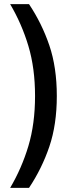

<svg xmlns="http://www.w3.org/2000/svg" viewBox="-20 -770 359 926"><path d="M149 -307Q149 -441 117 -548Q85 -655 29 -750H120Q182 -657 218 -551Q254 -445 254 -307Q254 -169 218 -63Q182 43 120 136H29Q85 41 117 -66Q149 -173 149 -307Z"/></svg>

Font: Cabin Medium
Style: Regular
Weight: 500
Designer: Pablo Impallari
Foundry: Pablo Impallari. http://www.impallari.com Igino Marini. http://www.ikern.com
Version: Version 2.001